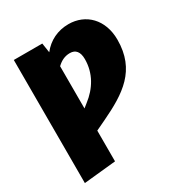

<svg xmlns="http://www.w3.org/2000/svg" viewBox="-183 -678 960 1028"><g transform="rotate(-30 297.0 -163.5)"><path d="M391 -554C324 -554 267 -526 227 -475L218 -534H42V227L240 207V17L301 -12C456 -86 577 -162 577 -351C577 -476 497 -554 391 -554ZM265 -140 240 -120V-381C262 -402 287 -416 320 -416C355 -416 374 -393 374 -348C374 -260 330 -190 265 -140Z"/></g></svg>

Font: Fira Sans Heavy
Style: Regular
Weight: 900
Designer: bBox Type GmbH & Carrois Corporate GbR & Edenspiekermann AG
Foundry: bBox Type GmbH & Carrois Corporate GbR & Edenspiekermann AG
Version: Version 4.300;PS 004.300;hotconv 1.0.88;makeotf.lib2.5.64775